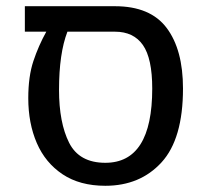

<svg xmlns="http://www.w3.org/2000/svg" viewBox="-20 -584 664 618"><path d="M569 -299Q569 -137 500 -61.5Q431 14 319 14Q237 14 181.5 -23Q126 -60 98.5 -123.5Q71 -187 71 -268Q71 -338 87.5 -387.5Q104 -437 129 -482H60V-564H350Q464 -564 516.5 -494Q569 -424 569 -299ZM470 -299Q470 -396 440 -439Q410 -482 350 -482H197Q170 -412 170 -295Q170 -189 202.5 -124.5Q235 -60 319 -60Q470 -60 470 -299Z"/></svg>

Font: Fira GO
Style: Regular
Weight: 400
Designer: Carrois Corporate
Foundry: Carrois Corporate GbR
Version: Version 0.300